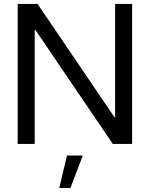

<svg xmlns="http://www.w3.org/2000/svg" viewBox="-20 -727 757 970"><path d="M69.3 0H155.3V-575.2H159.2L549.8 0H647.5V-707H561.5V-135.7H557.6L169.9 -707H69.3ZM398.4 58.6H318.4L279.3 222.7H335.9Z"/></svg>

Font: Wanted Sans
Style: Regular
Weight: 400
Designer: Original Design by Kil Hyung-jin and Kang Hanbin, Wanted Lab, Inc; Hangeul from Source Han Sans by Jang Soo-young and Ka
Foundry: Wanted Lab, Inc.
Version: Version 1.001;Glyphs 3.2 (3227)